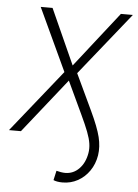

<svg xmlns="http://www.w3.org/2000/svg" viewBox="-68 -588 600 835"><g transform="rotate(5 231.5 -170.0)"><path d="M236.3 206.5Q224.6 206.5 214.4 204.8Q204.1 203.1 196.8 199.7L206.1 158.2Q214.4 160.6 225.6 162.4Q236.8 164.1 244.6 164.1Q279.8 164.1 305.2 138.2Q330.6 112.3 337.9 69.3Q341.3 49.3 338.1 27.8Q335 6.3 324 -22.5Q313 -51.3 292.5 -94.7L225.6 -237.3L37.1 0H-15.1L203.1 -272.5L75.7 -545.9H127.4L236.3 -304.2L425.8 -545.9H478L258.8 -272.5L333 -115.2Q365.7 -45.9 376 -3.9Q386.2 38.1 380.4 75.7Q374 114.3 353.5 143.8Q333 173.3 302.7 189.9Q272.5 206.5 236.3 206.5Z"/></g></svg>

Font: Inter ExtraLight
Style: Italic
Weight: 250
Italic angle: -9.3988°
Designer: Rasmus Andersson
Foundry: rsms
Version: Version 4.001;git-66647c0bb